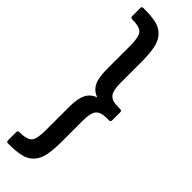

<svg xmlns="http://www.w3.org/2000/svg" viewBox="-290 -698 841 841"><g transform="rotate(45 130.5 -277.5)"><path d="M4.9 142.1Q-4.9 142.1 -4.9 131.8V82Q-4.9 71.8 4.9 71.8Q51.8 71.8 66.4 55.2Q81.1 38.6 81.1 -17.1V-162.1Q81.1 -212.4 95 -239.7Q108.9 -267.1 139.2 -276.9Q108.4 -287.6 94.7 -314.5Q81.1 -341.3 81.1 -392.1V-538.1Q81.1 -592.3 66.9 -609.6Q52.7 -627 4.9 -627Q-4.9 -627 -4.9 -637.2V-687Q-4.9 -696.8 4.9 -696.8Q54.7 -696.8 83.7 -690.2Q112.8 -683.6 132.3 -663.3Q151.9 -643.1 158.9 -608.9Q166 -574.7 166 -517.1V-392.1Q166 -346.7 180.4 -329.3Q194.8 -312 231 -312H246.1Q255.9 -312 255.9 -301.8V-252Q255.9 -242.2 246.1 -242.2H231Q194.3 -242.2 180.2 -225.1Q166 -208 166 -162.1V-38.1Q166 19 159.4 52.7Q152.8 86.4 133.5 107.2Q114.3 127.9 84.7 135Q55.2 142.1 4.9 142.1Z"/></g></svg>

Font: Sofia Sans
Style: Regular
Weight: 400
Designer: Botio Nikoltchev, Ani Petrova
Foundry: lettersoup
Version: Version 4.100